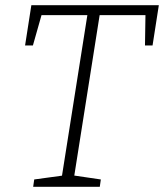

<svg xmlns="http://www.w3.org/2000/svg" viewBox="-20 -715 628 735"><path d="M107 0 111 -28 228 -44 216 -34 316 -667 327 -657H127L142 -668L106 -541H76L100 -695H588L564 -541H535L537 -667L549 -657H349L363 -667L263 -34L257 -44L366 -28L362 0Z"/></svg>

Font: Bitter Thin Light
Style: Italic
Weight: 300
Italic angle: -9°
Version: Version 2.002